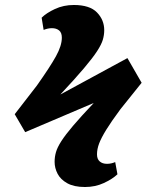

<svg xmlns="http://www.w3.org/2000/svg" viewBox="-20 -629 619 770"><path d="M321 121Q277 121 250 106Q223 91 211 68Q199 45 199 20Q199 0 204.5 -19Q210 -38 226 -63Q242 -88 273 -124.5Q304 -161 356 -216L81 -99L39 -171L128 -286Q181 -361 204.5 -403.5Q228 -446 228 -478Q228 -498 217 -507Q206 -516 188 -516Q172 -516 155 -509L147 -558Q166 -577 200.5 -593Q235 -609 276 -609Q340 -609 369 -579Q398 -549 398 -508Q398 -489 392.5 -470Q387 -451 369.5 -424Q352 -397 316.5 -355Q281 -313 222 -250L491 -396L548 -297L463 -191Q426 -141 406 -108.5Q386 -76 377.5 -53.5Q369 -31 369 -10Q369 9 380 18.5Q391 28 409 28Q426 28 442 21L451 70Q431 89 396.5 105Q362 121 321 121Z"/></svg>

Font: Literata 36pt ExtraBold
Style: Italic
Weight: 800
Italic angle: -2°
Designer: Latin by Veronika Burian and Jose Scaglione. Greek by Irene Vlachou. Cyrillic by Vera Evstafieva
Foundry: TypeTogether
Version: Version 3.002